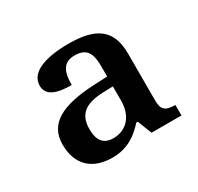

<svg xmlns="http://www.w3.org/2000/svg" viewBox="-86 -819 555 539"><g transform="rotate(-30 191.0 -549.5)"><path d="M139 -380C190 -380 222 -406 245 -432H250L268 -386H365V-420C333 -420 322 -429 322 -459V-611C322 -690 279 -719 191 -719C120 -719 62 -702 62 -657C62 -626 91 -614 141 -614C141 -652 149 -682 189 -682C233 -682 239 -654 239 -614V-585L196 -583C88 -578 35 -548 35 -482C35 -415 75 -380 139 -380ZM168 -426C142 -426 122 -439 122 -481C122 -525 143 -550 208 -552L239 -553V-506C239 -459 212 -426 168 -426Z"/></g></svg>

Font: Noto Nastaliq Urdu
Style: Regular
Weight: 400
Designer: Monotype Design Team (Patrick Giasson: type design, Kamal Mansour: OpenType code, Glenda Bellarosa). Updated by Simon Co
Foundry: Monotype Imaging Inc., Simon Cozens
Version: Version 3.009